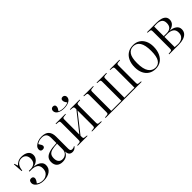

<svg xmlns="http://www.w3.org/2000/svg" viewBox="232 -1930 3133 3133"><g transform="rotate(-45 1798.5 -363.0)"><path d="M221 13Q171 13 132 -3Q93 -19 70.5 -45.5Q48 -72 48 -103Q48 -131 61 -147Q74 -163 99 -163Q124 -163 135.5 -150.5Q147 -138 147 -119Q147 -103 136 -81.5Q125 -60 107 -38Q127 -21 153 -11.5Q179 -2 217 -2Q271 -2 311.5 -38Q352 -74 352 -141Q352 -204 312.5 -231Q273 -258 210 -258H159V-274H205Q255 -274 289.5 -303Q324 -332 324 -395Q324 -447 295.5 -476.5Q267 -506 219 -506Q163 -506 128.5 -466.5Q94 -427 88 -354H75L63 -522H75L96 -460Q117 -486 152 -505Q187 -524 237 -524Q308 -524 353 -493.5Q398 -463 398 -403Q398 -354 360.5 -315.5Q323 -277 263 -268V-267Q305 -264 342 -249.5Q379 -235 402.5 -208Q426 -181 426 -141Q426 -72 370 -29.5Q314 13 221 13Z M657 14Q591 14 554.5 -20.5Q518 -55 518 -120Q518 -169 544 -202.5Q570 -236 631 -254.5Q692 -273 799 -277V-391Q799 -456 772 -483Q745 -510 692 -510Q657 -510 627 -500Q597 -490 578 -474Q599 -443 607 -426.5Q615 -410 615 -398Q615 -381 602.5 -370Q590 -359 568 -359Q520 -359 520 -406Q520 -441 546 -467.5Q572 -494 612.5 -509.5Q653 -525 698 -525Q789 -525 829.5 -481Q870 -437 870 -356V-73Q870 -45 881.5 -33.5Q893 -22 913 -22Q928 -22 941 -26.5Q954 -31 966 -39L971 -32Q934 14 886 14Q847 14 825.5 -7.5Q804 -29 802 -79Q777 -26 740.5 -6Q704 14 657 14ZM686 -19Q731 -19 765 -49.5Q799 -80 799 -135V-263Q722 -260 677 -247.5Q632 -235 612 -207Q592 -179 592 -129Q592 -76 617 -47.5Q642 -19 686 -19Z M1014 0V-12L1065 -17Q1081 -19 1086 -28Q1091 -37 1091 -63V-448Q1091 -474 1086 -483Q1081 -492 1065 -494L1014 -499V-511H1240V-500L1187 -494Q1172 -492 1167 -483Q1162 -474 1162 -451V-111L1419 -436V-453Q1419 -476 1413.5 -484.5Q1408 -493 1389 -495L1343 -500V-511H1568V-499L1521 -495Q1501 -493 1495.5 -484.5Q1490 -476 1490 -454V-58Q1490 -35 1495.5 -26.5Q1501 -18 1521 -17L1568 -12V0H1343V-11L1389 -16Q1408 -18 1413.5 -26.5Q1419 -35 1419 -58V-410L1162 -84V-61Q1162 -37 1167 -28Q1172 -19 1187 -18L1240 -11V0ZM1292 -587Q1221 -587 1175 -613.5Q1129 -640 1129 -687Q1129 -709 1142.5 -724.5Q1156 -740 1180 -740Q1201 -740 1213 -729Q1225 -718 1225 -699Q1225 -677 1214.5 -658Q1204 -639 1190 -621Q1208 -609 1237 -603.5Q1266 -598 1292 -598Q1317 -598 1346.5 -603.5Q1376 -609 1394 -621Q1379 -638 1369 -657.5Q1359 -677 1359 -699Q1359 -718 1371 -729Q1383 -740 1404 -740Q1427 -740 1441 -724.5Q1455 -709 1455 -687Q1455 -640 1408.5 -613.5Q1362 -587 1292 -587Z M1656 0V-12L1707 -17Q1723 -19 1728 -28Q1733 -37 1733 -63V-448Q1733 -474 1728 -483Q1723 -492 1707 -494L1656 -499V-511H1882V-500L1829 -494Q1814 -492 1809 -483Q1804 -474 1804 -451V-16H2036V-453Q2036 -476 2030.5 -484.5Q2025 -493 2006 -495L1960 -500V-511H2185V-499L2138 -495Q2118 -493 2112.5 -484.5Q2107 -476 2107 -454V-16H2339V-453Q2339 -476 2333.5 -484.5Q2328 -493 2309 -495L2263 -500V-511H2488V-499L2441 -495Q2421 -493 2415.5 -484.5Q2410 -476 2410 -454V-58Q2410 -35 2415.5 -26.5Q2421 -18 2441 -17L2488 -12V0Z M2804 14Q2734 14 2683 -18Q2632 -50 2604 -108.5Q2576 -167 2576 -247Q2576 -332 2604.5 -394Q2633 -456 2686 -490Q2739 -524 2813 -524Q2880 -524 2929.5 -492.5Q2979 -461 3006.5 -404Q3034 -347 3034 -270Q3034 -184 3005.5 -120Q2977 -56 2925.5 -21Q2874 14 2804 14ZM2816 -3Q2883 -3 2920 -60.5Q2957 -118 2957 -247Q2957 -380 2916.5 -444Q2876 -508 2800 -508Q2730 -508 2691 -452Q2652 -396 2652 -269Q2652 -131 2696.5 -67Q2741 -3 2816 -3Z M3124 0V-12L3172 -17Q3189 -19 3194.5 -28Q3200 -37 3200 -62V-450Q3200 -474 3194.5 -483Q3189 -492 3172 -494L3124 -499V-511H3343Q3397 -511 3439.5 -499.5Q3482 -488 3507 -462.5Q3532 -437 3532 -394Q3532 -342 3495.5 -308.5Q3459 -275 3399 -267V-266Q3467 -263 3513.5 -231Q3560 -199 3560 -144Q3560 -95 3532.5 -63Q3505 -31 3456.5 -15.5Q3408 0 3346 0ZM3271 -272H3340Q3395 -272 3426.5 -300.5Q3458 -329 3458 -389Q3458 -448 3423 -472Q3388 -496 3334 -496Q3317 -496 3301 -495Q3285 -494 3271 -493ZM3346 -15Q3384 -15 3415.5 -27.5Q3447 -40 3466.5 -67.5Q3486 -95 3486 -142Q3486 -203 3446.5 -229.5Q3407 -256 3347 -256H3271V-20Q3310 -15 3346 -15Z"/></g></svg>

Font: Literata 72pt Light
Style: Regular
Weight: 300
Designer: Latin by Veronika Burian and Jose Scaglione. Greek by Irene Vlachou. Cyrillic by Vera Evstafieva.
Foundry: TypeTogether
Version: Version 3.002